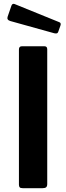

<svg xmlns="http://www.w3.org/2000/svg" viewBox="-20 -984 346 1004"><path d="M213 -742Q227 -742 227 -726V-22Q227 -10 221.5 -5Q216 0 203 0H99Q87 0 83 -4.5Q79 -9 79 -18V-725Q79 -742 94 -742ZM40 -955Q45 -967 56 -963L290 -868Q301 -864 296 -850L285 -819Q283 -812 278.5 -810Q274 -808 264 -810L34 -874Q14 -880 20 -897Z"/></svg>

Font: Libre Franklin Thin SemiBold
Style: Regular
Weight: 600
Version: Version 3.000